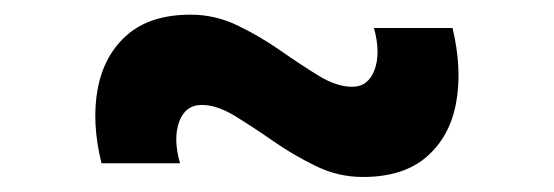

<svg xmlns="http://www.w3.org/2000/svg" viewBox="-20 -446 756 262"><path d="M475.2 -204.5Q441.8 -204.5 411.2 -219.3Q380.5 -234.2 352.8 -253.5Q325 -272.8 300.5 -287.8Q276 -302.8 255.3 -302.8Q232.8 -302.8 224.4 -279.6Q216.1 -256.3 225.7 -223.2H118.5Q104.6 -279.8 113.5 -325.7Q122.4 -371.6 154 -398.8Q185.6 -426 240.2 -426Q273.6 -426 304.3 -411.2Q335.1 -396.3 363 -376.8Q391 -357.2 415.3 -342.4Q439.6 -327.6 460.7 -327.6Q482.5 -327.6 491.1 -350.7Q499.7 -373.8 490.3 -407.8H597.5Q611 -351.2 602.3 -305.2Q593.7 -259.2 562 -231.9Q530.4 -204.5 475.2 -204.5Z"/></svg>

Font: Manrope ExtraLight
Style: Regular
Weight: 200
Designer: Mikhail Sharanda
Foundry: Mikhail Sharanda
Version: Version 4.505